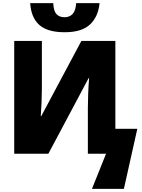

<svg xmlns="http://www.w3.org/2000/svg" viewBox="-20 -973 897 1215"><path d="M389 -769Q281 -769 229 -815Q177 -861 171 -953H317Q319 -904 337 -884Q355 -864 389 -864Q420 -864 439.5 -884.5Q459 -905 462 -953H610Q602 -868 550 -818.5Q498 -769 389 -769ZM562 222 651 0H536V-290Q536 -327 538 -380Q540 -433 544 -479H541L286 0H70V-714H245V-413Q245 -373 243 -326Q241 -279 238 -238H241L495 -714H710V-158H849L764 222Z"/></svg>

Font: Noto Sans SemiCondensed Black
Style: Regular
Weight: 900
Width: 4
Designer: Monotype Design Team
Foundry: Monotype Imaging Inc.
Version: Version 2.013; ttfautohint (v1.8.4.7-5d5b)